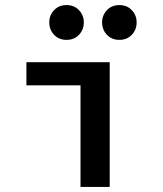

<svg xmlns="http://www.w3.org/2000/svg" viewBox="-20 -736 640 756"><path d="M297 0V-400H84V-491H412V0ZM242 -579Q212 -579 193 -599Q174 -619 174 -648Q174 -676 193 -696Q212 -716 242 -716Q272 -716 291 -696Q310 -676 310 -648Q310 -619 291 -599Q272 -579 242 -579ZM450 -579Q420 -579 401 -599Q382 -619 382 -648Q382 -676 401 -696Q420 -716 450 -716Q480 -716 499 -696Q518 -676 518 -648Q518 -619 499 -599Q480 -579 450 -579Z"/></svg>

Font: Source Code Pro SemiBold
Style: Regular
Weight: 600
Monospace: yes
Designer: Paul D. Hunt, Teo Tuominen
Foundry: Adobe Systems Incorporated
Version: Version 1.018;hotconv 1.0.116;makeotfexe 2.5.65601